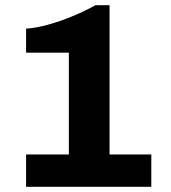

<svg xmlns="http://www.w3.org/2000/svg" viewBox="-20 -716 655 736"><path d="M80 0V-124H244V-514H80V-606Q120 -609 166.5 -622Q213 -635 259.5 -654.5Q306 -674 346 -696H400V-124H560V0Z"/></svg>

Font: Chivo Medium
Style: Bold
Weight: 700
Version: Version 2.002